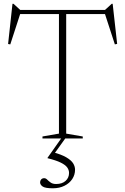

<svg xmlns="http://www.w3.org/2000/svg" viewBox="-20 -727 657 1008"><path d="M289.5 -668.5H327.5V-25.5L414.5 -10.5V0H203V-10.5L289.5 -25.5ZM554.5 -653H62.5L88 -660L34 -494L22.5 -496L45.5 -707H51L91.5 -670L75 -675H542.5L526 -670L566.5 -707H571.5L595 -496.5L583 -494L529 -660ZM257.5 261.5Q217.5 261.5 204 252.2Q190.5 243 190.5 230Q190.5 221.5 196.2 215Q202 208.5 212 208.5Q220.5 208.5 227.8 216Q235 223.5 245.8 231.2Q256.5 239 275 239Q306 239 324.2 222.8Q342.5 206.5 342.5 181Q342.5 165.5 332.8 152Q323 138.5 298.5 126.5Q274 114.5 229.5 103.5V101.5L301 0H322.5L263 83L257.5 72Q302.5 84 328 99Q353.5 114 363.8 130.2Q374 146.5 374 164Q374 190.5 359.5 212.8Q345 235 318.5 248.2Q292 261.5 257.5 261.5Z"/></svg>

Font: Newsreader 24pt ExtraLight
Style: Regular
Weight: 250
Designer: Hugues Gentile
Foundry: Production Type
Version: Version 1.003